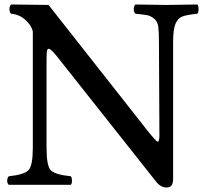

<svg xmlns="http://www.w3.org/2000/svg" viewBox="-20 -822 917 854"><path d="M687 -637Q687 -681 684 -703.5Q681 -726 666 -738.5Q651 -751 636.5 -754Q622 -757 582 -761Q575 -768 575 -781Q575 -795 582 -802Q692 -800 719 -800Q756 -800 858 -802Q863 -797 863 -781Q863 -766 858 -761Q809 -756 789.5 -748Q770 -740 760 -715Q750 -690 750 -635V-26Q750 12 722 12Q693 12 672 -17L239 -564Q207 -605 197 -605Q190 -605 188.5 -592.5Q187 -580 187 -544V-165Q187 -84 206 -64.5Q225 -45 295 -38Q300 -33 300 -17Q300 -5 295 0H243H157H72H19Q12 -7 12 -17Q12 -31 19 -38Q88 -45 107 -65.5Q126 -86 126 -165V-682Q120 -709 93 -733.5Q66 -758 29 -761Q22 -768 22 -781Q22 -795 29 -802L196 -800L621 -260Q674 -192 681 -192Q689 -192 689 -217V-229Z"/></svg>

Font: Indiction Unicode
Style: Normal
Weight: 500
Version: Version 1.1